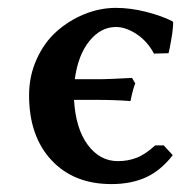

<svg xmlns="http://www.w3.org/2000/svg" viewBox="-20 -460 471 490"><path d="M275.9 -439.9Q312.5 -439.9 352.3 -429.9Q392.1 -419.9 419.9 -405.8L421.9 -402.8Q421.9 -386.7 417.2 -359.9Q412.6 -333 410.2 -324.2L373 -323.2Q355.5 -355.5 328.1 -373.3Q300.8 -391.1 275.9 -391.1Q237.3 -391.1 208.3 -355.5Q179.2 -319.8 170.9 -257.8H237.8Q253.9 -257.8 316.9 -261.2L325.2 -247.1Q319.8 -235.4 313 -202.1Q273.4 -205.1 229 -205.1H168.9Q173.3 -131.3 204.1 -90.1Q234.9 -48.8 280.8 -48.8Q306.2 -48.8 328.1 -57.1Q350.1 -65.4 376 -88.9H397.9L420.9 -64Q390.1 -24.4 352.3 -7.3Q314.5 9.8 264.2 9.8Q168 9.8 111.1 -51.5Q54.2 -112.8 54.2 -216.8Q54.2 -266.1 73.5 -308.8Q92.8 -351.6 124.3 -379.6Q155.8 -407.7 195.3 -423.8Q234.9 -439.9 275.9 -439.9Z"/></svg>

Font: Linear Smooth
Style: Bold
Weight: 700
Designer: Philipp H. Poll, Flanker
Foundry: Philipp H. Poll, reworked by Flanker
Version: Version 1.061 | FøM Fix